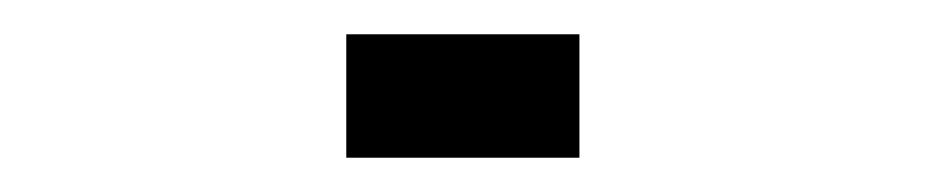

<svg xmlns="http://www.w3.org/2000/svg" viewBox="-20 -757 540 112"><path d="M318 -665H247V-737H318ZM253 -665H182V-737H253Z"/></svg>

Font: Tanohe Sans Light
Style: Regular
Weight: 300
Designer: Village Type and Design LLC & Cristiano Sobral
Foundry: Cooper Hewitt Smithsonian Design Museum
Version: Version 1.00;September 29, 2021;FontCreator 13.0.0.2655 64-b